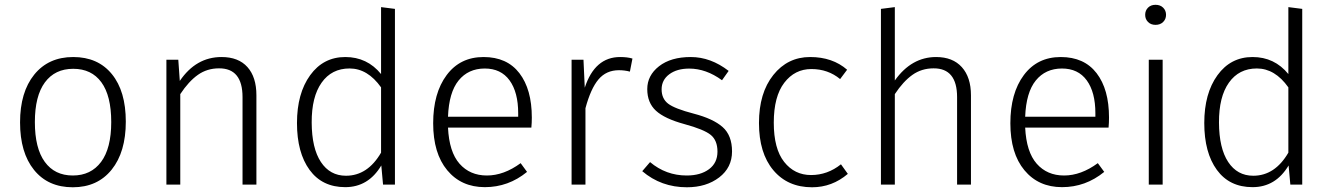

<svg xmlns="http://www.w3.org/2000/svg" viewBox="-20 -773 5579 804"><path d="M404.5 -428.5Q363.3 -484.9 286.6 -484.9Q210 -484.9 168 -428Q126 -371.1 126 -261.7Q126 -152.3 167.5 -95.2Q209 -38.1 284.9 -38.1Q360.8 -38.1 403.3 -95Q445.8 -151.9 445.8 -262Q445.8 -372.1 404.5 -428.5ZM123.5 -460.7Q183.1 -534.2 286.6 -534.2Q390.1 -534.2 448.5 -462.6Q506.8 -391.1 506.8 -263.7Q506.8 -136.2 447.5 -62.5Q388.2 11.2 284.7 11.2Q181.2 11.2 122.6 -61.3Q64 -133.8 64 -260.5Q64 -387.2 123.5 -460.7Z M907.7 -534.2Q978.5 -534.2 1016.1 -492.2Q1053.7 -450.2 1053.7 -374V0H995.6V-366.2Q995.6 -487.3 897 -486.8Q847.2 -486.8 808.6 -459.5Q770 -432.1 734.9 -378.9V0H676.8V-522.9H726.6L732.9 -434.1Q800.8 -534.2 907.7 -534.2Z M1428.7 -37.1Q1519.5 -37.1 1575.7 -133.8V-407.2Q1519.5 -486.3 1443.8 -486.3Q1368.7 -486.3 1326.7 -426.8Q1284.7 -367.7 1285.2 -259.8Q1285.6 -152.3 1323.7 -94.7Q1361.8 -37.1 1428.7 -37.1ZM1633.8 0H1584L1576.7 -80.1Q1522.5 10.7 1425.8 10.7Q1329.1 10.7 1276.4 -61.5Q1223.6 -133.8 1223.6 -257.8Q1223.6 -381.8 1278.8 -458Q1334 -534.2 1425.8 -534.2Q1517.6 -534.2 1575.7 -462.9V-743.2L1633.8 -735.8Z M2149.9 -284.2V-298.8Q2149.9 -386.7 2113.8 -436.5Q2077.6 -486.3 2009.3 -486.1Q1940.9 -485.8 1900.4 -436Q1859.9 -386.2 1856 -284.2ZM2207 -280.8Q2207 -258.8 2205.1 -238.8H1856Q1860.8 -136.7 1904.3 -87.4Q1947.8 -38.1 2018.8 -38.1Q2089.8 -38.1 2160.2 -89.8L2187 -53.2Q2108.9 10.7 2010.3 10.7Q1911.6 10.7 1852.8 -60.1Q1793.9 -130.9 1793.9 -256.8Q1793.9 -382.8 1850.3 -458.5Q1906.7 -534.2 2004.9 -534.2Q2103 -534.2 2155 -466.6Q2207 -398.9 2207 -280.8Z M2576.7 -534.2Q2607.4 -534.2 2628.4 -527.8L2617.7 -473.1Q2595.7 -479 2571.8 -479Q2518.6 -479 2486.1 -440.4Q2453.6 -401.9 2431.6 -319.8V0H2373.5V-522.9H2423.3L2428.7 -405.8Q2470.7 -534.2 2576.7 -534.2Z M3031.2 -476.1 3003.4 -437Q2936.5 -485.8 2866.2 -485.8Q2814.5 -485.8 2782.5 -461.9Q2750.5 -438 2750.5 -398.9Q2750.5 -359.9 2777.8 -338.9Q2805.2 -317.9 2885.7 -296.9Q2966.3 -275.9 3005.9 -241Q3045.4 -206.1 3045.4 -138.7Q3045.4 -71.3 2991.5 -30Q2937.5 11.2 2856.4 11.2Q2748.5 11.2 2669.4 -56.2L2702.1 -94.2Q2769 -38.1 2855.5 -38.1Q2913.6 -38.1 2949 -64.5Q2984.4 -90.8 2984.4 -137.9Q2984.4 -185.1 2956.3 -208Q2928.2 -231 2845.7 -253.4Q2763.2 -275.9 2726.8 -309.3Q2690.4 -342.8 2690.4 -399.9Q2690.4 -457 2739.7 -495.6Q2789.1 -534.2 2872.6 -534.2Q2956.1 -534.2 3031.2 -476.1Z M3527.3 -481 3498 -441.9Q3447.3 -483.9 3377.7 -483.9Q3308.1 -483.9 3264.2 -426.5Q3220.2 -369.1 3220.2 -259.5Q3220.2 -149.9 3263.7 -95Q3307.1 -40 3376.2 -40Q3445.3 -40 3501.5 -85L3530.3 -44.9Q3464.4 11.2 3380.4 11.2Q3278.3 11.2 3218.3 -60.3Q3158.2 -131.8 3158.2 -257.8Q3158.2 -383.8 3218.3 -459Q3278.3 -534.2 3372.3 -534.2Q3466.3 -534.2 3527.3 -481Z M3899.9 -534.2Q3969.7 -534.2 4007.8 -491.7Q4045.9 -449.2 4045.9 -374V0H3987.8V-366.2Q3987.8 -487.3 3889.2 -486.8Q3839.4 -486.8 3800.8 -459.5Q3762.2 -432.1 3727.1 -378.9V0H3668.9V-735.8L3727.1 -743.2V-436Q3796.9 -534.2 3899.9 -534.2Z M4566.9 -284.2V-298.8Q4566.9 -386.7 4530.8 -436.5Q4494.6 -486.3 4426.3 -486.1Q4357.9 -485.8 4317.4 -436Q4276.9 -386.2 4272.9 -284.2ZM4624 -280.8Q4624 -258.8 4622.1 -238.8H4272.9Q4277.8 -136.7 4321.3 -87.4Q4364.7 -38.1 4435.8 -38.1Q4506.8 -38.1 4577.1 -89.8L4604 -53.2Q4525.9 10.7 4427.2 10.7Q4328.6 10.7 4269.8 -60.1Q4210.9 -130.9 4210.9 -256.8Q4210.9 -382.8 4267.3 -458.5Q4323.7 -534.2 4421.9 -534.2Q4520 -534.2 4572 -466.6Q4624 -398.9 4624 -280.8Z M4848.6 0H4790.5V-522.9H4848.6ZM4787.4 -741Q4799.3 -752.9 4818.8 -752.9Q4838.4 -752.9 4850.6 -741Q4862.8 -729 4862.8 -710.9Q4862.8 -692.9 4850.6 -680.9Q4838.4 -668.9 4818.8 -668.9Q4799.3 -668.9 4787.4 -680.9Q4775.4 -692.9 4775.4 -710.9Q4775.4 -729 4787.4 -741Z M5228 -37.1Q5318.8 -37.1 5375 -133.8V-407.2Q5318.8 -486.3 5243.2 -486.3Q5168 -486.3 5126 -426.8Q5084 -367.7 5084.5 -259.8Q5085 -152.3 5123 -94.7Q5161.1 -37.1 5228 -37.1ZM5433.1 0H5383.3L5376 -80.1Q5321.8 10.7 5225.1 10.7Q5128.4 10.7 5075.7 -61.5Q5022.9 -133.8 5022.9 -257.8Q5022.9 -381.8 5078.1 -458Q5133.3 -534.2 5225.1 -534.2Q5316.9 -534.2 5375 -462.9V-743.2L5433.1 -735.8Z"/></svg>

Font: FiraSans-Light
Style: Regular
Weight: 300
Designer: Carrois Corporate & Edenspiekermann AG
Foundry: Carrois Corporate GbR & Edenspiekermann AG
Version: Version 3.106;PS 003.106;hotconv 1.0.70;makeotf.lib2.5.58329